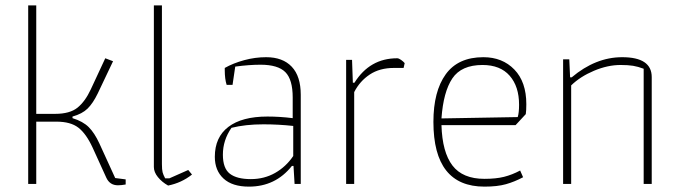

<svg xmlns="http://www.w3.org/2000/svg" viewBox="-20 -685 2532 715"><path d="M376 -23 325 -135Q301 -187 272 -209.5Q243 -232 190 -232H115V0H85V-665H115V-261H185Q240 -261 268.5 -284Q297 -307 318 -352L372 -468L401 -457L344 -337Q326 -300 306 -280.5Q286 -261 250 -251V-245Q289 -233 310.5 -211.5Q332 -190 350 -151L409 -22L448 -17V2Q432 5 419 5Q389 5 376 -23Z M553 -63V-665H583V-74Q583 -53 585.5 -43.5Q588 -34 595 -21H611L681 -52L695 -35Q656 -4 606 6Q583 -7 568 -25.5Q553 -44 553 -63Z M780 -101Q780 -174 830.5 -212.5Q881 -251 976 -251Q1022 -251 1070 -245V-322Q1070 -389 1042.5 -416.5Q1015 -444 950 -444Q908 -444 856 -437L846 -369H824Q817 -391 817 -423V-432Q849 -450 889.5 -461Q930 -472 971 -472Q1033 -472 1066.5 -436.5Q1100 -401 1100 -332V0H1077L1073 -67H1067Q1006 10 907 10Q845 10 812.5 -20Q780 -50 780 -101ZM1072 -104V-216Q1017 -222 961 -222Q894 -222 842 -209Q810 -163 810 -109Q810 -58 836 -38Q862 -18 914 -18Q964 -18 1004.5 -41Q1045 -64 1072 -104Z M1269 -462H1291L1294 -377H1300Q1357 -468 1459 -468Q1465 -468 1473.5 -462Q1482 -456 1487 -450L1483 -432H1447Q1394 -432 1357 -407.5Q1320 -383 1299 -342V0H1269Z M1594 -231Q1594 -345 1640 -408.5Q1686 -472 1780 -472Q1851 -472 1895.5 -426Q1940 -380 1940 -297Q1940 -273 1938 -260L1900 -219H1624Q1627 -118 1665 -68.5Q1703 -19 1784 -19Q1827 -19 1857 -26.5Q1887 -34 1917 -50L1928 -25Q1896 -8 1864 1Q1832 10 1784 10Q1594 10 1594 -231ZM1908 -249Q1913 -265 1913 -295Q1913 -363 1878 -403Q1843 -443 1777 -443Q1698 -443 1664.5 -393Q1631 -343 1624 -244Z M2077 -464H2100L2103 -397H2109Q2198 -472 2297 -472Q2407 -472 2407 -398V0H2377V-429Q2356 -437 2337.5 -440Q2319 -443 2291 -443Q2243 -443 2192 -421.5Q2141 -400 2107 -367V0H2077Z"/></svg>

Font: Athiti ExtraLight
Style: Regular
Weight: 275
Designer: CadsonDemak Team
Foundry: CadsonDemak
Version: Version 1.033